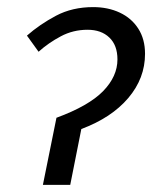

<svg xmlns="http://www.w3.org/2000/svg" viewBox="-20 -518 460 538"><path d="M100.2 0 138.2 -188Q228.4 -221.2 268.8 -262.5Q309.1 -303.9 309.1 -351.5Q309.1 -391.1 286.4 -412.8Q263.8 -434.6 225.3 -434.6Q184.7 -434.6 150.3 -416.2Q115.8 -397.9 88.1 -373L55.5 -418.2Q91.2 -449.6 136.9 -473.9Q182.6 -498.1 241 -498.1Q282.6 -498.1 315.5 -482.7Q348.5 -467.3 367.4 -437.9Q386.4 -408.5 386.4 -367.1Q386.4 -298.6 339.4 -243.3Q292.4 -188 207.9 -156.5L176.8 0Z"/></svg>

Font: Source Sans 3 VF
Style: Italic
Weight: 200
Italic angle: -11°
Designer: Paul D. Hunt
Foundry: Adobe Systems Incorporated
Version: Version 3.042;hotconv 1.0.118;makeotfexe 2.5.65603